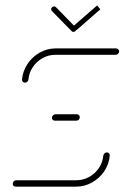

<svg xmlns="http://www.w3.org/2000/svg" viewBox="-20 -700 467 720"><path d="M380.7 -128.5Q385.6 -128.5 388.9 -125Q392.2 -121.5 391.5 -116.3Q388.9 -84.4 370.9 -57.8Q353 -31.1 324.8 -15.6Q296.7 0 265.2 0H38.9Q34.1 0 30.9 -3Q27.8 -5.9 27.8 -10.7Q27.8 -16.3 31.7 -20.2Q35.6 -24.1 40.7 -24.1H267Q292.2 -24.1 314.4 -36.5Q336.7 -48.9 350.9 -70Q365.2 -91.1 367.4 -116.3Q368.1 -121.5 372 -125Q375.9 -128.5 380.7 -128.5ZM279.3 -260.4Q279.3 -255.2 275.4 -251.3Q271.5 -247.4 266.3 -247.4H185.9Q181.1 -247.4 178 -250.6Q174.8 -253.7 174.8 -258.5Q174.8 -263.7 178.7 -267.6Q182.6 -271.5 187.8 -271.5H268.1Q273 -271.5 276.1 -268.3Q279.3 -265.2 279.3 -260.4ZM73.7 -390Q68.9 -390 65.6 -393.5Q62.2 -397 62.6 -402.2Q65.6 -434.1 83.5 -460.7Q101.5 -487.4 129.4 -503Q157.4 -518.5 188.9 -518.5H415.6Q420 -518.5 423.3 -515.4Q426.7 -512.2 426.7 -507.8Q426.7 -502.2 422.8 -498.3Q418.9 -494.4 413.7 -494.4H187Q161.9 -494.4 139.6 -482Q117.4 -469.6 103.1 -448.5Q88.9 -427.4 86.7 -402.2Q86.3 -397.4 82.6 -393.7Q78.9 -390 73.7 -390ZM171.9 -665.9Q172.2 -670.4 175.6 -673.1Q178.9 -675.9 183 -675.9Q187 -675.9 189.6 -673.3L263.7 -597.4Q266.3 -594.8 266.3 -591.5Q266.3 -586.7 263 -583.5Q259.6 -580.4 255.2 -580.4Q251.1 -580.4 248.9 -583L174.4 -658.9Q171.9 -661.5 171.9 -665.9ZM356.3 -665.2 270 -589.6Q267.4 -587 263 -587Q258.9 -587 256.3 -589.6Q253.7 -592.2 253.7 -596.3Q253.7 -601.1 257.4 -604.1L344.1 -679.6Z"/></svg>

Font: 26F Galaxy Sans Thin
Style: Italic
Weight: 100
Italic angle: -4.99998°
Designer: C₂₉H₂₅N₃O₅
Version: Version 1.200